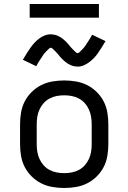

<svg xmlns="http://www.w3.org/2000/svg" viewBox="-20 -929 640 957"><path d="M300 8Q271 8 241.5 3Q212 -2 186 -15Q160 -28 138.5 -49Q117 -70 103.5 -96Q90 -122 85 -151.5Q80 -181 80 -210V-310Q80 -339 85 -368.5Q90 -398 103.5 -424Q117 -450 138.5 -471Q160 -492 186 -505Q212 -518 241.5 -523Q271 -528 300 -528Q329 -528 358.5 -523Q388 -518 414 -505Q440 -492 461.5 -471Q483 -450 496.5 -424Q510 -398 515 -368.5Q520 -339 520 -310V-210Q520 -181 515 -151.5Q510 -122 496.5 -96Q483 -70 461.5 -49Q440 -28 414 -15Q388 -2 358.5 3Q329 8 300 8ZM300 -66Q319 -66 337.5 -69.5Q356 -73 373 -82Q390 -91 402.5 -105Q415 -119 423 -136.5Q431 -154 434 -172.5Q437 -191 437 -210V-310Q437 -329 434 -347.5Q431 -366 423 -383.5Q415 -401 402.5 -415Q390 -429 373 -438Q356 -447 337.5 -450.5Q319 -454 300 -454Q281 -454 262.5 -450.5Q244 -447 227 -438Q210 -429 197.5 -415Q185 -401 177 -383.5Q169 -366 166 -347.5Q163 -329 163 -310V-210Q163 -191 166 -172.5Q169 -154 177 -136.5Q185 -119 197.5 -105Q210 -91 227 -82Q244 -73 262.5 -69.5Q281 -66 300 -66ZM367 -597Q361 -597 355.5 -598Q350 -599 345 -600Q340 -601 335.5 -603Q331 -605 326 -607.5Q321 -610 317 -612.5Q313 -615 308.5 -618.5Q304 -622 300 -625.5Q296 -629 292 -633Q288 -637 284.5 -640.5Q281 -644 278 -648Q275 -652 271.5 -656Q268 -660 264 -664.5Q260 -669 256 -673Q252 -677 249 -680Q246 -683 241.5 -687Q237 -691 234 -691Q229 -691 226 -688Q223 -685 218.5 -681Q214 -677 211.5 -674Q209 -671 206.5 -668.5Q204 -666 201.5 -663Q199 -660 196.5 -656.5Q194 -653 191.5 -649Q189 -645 186 -640.5Q183 -636 180 -631.5Q177 -627 173.5 -621.5Q170 -616 167 -610.5Q164 -605 161 -599L94 -631Q105 -650 114.5 -665Q124 -680 133 -692.5Q142 -705 151.5 -715.5Q161 -726 174 -736Q187 -746 202 -752Q217 -758 233 -758Q239 -758 244.5 -757Q250 -756 255 -755Q260 -754 264.5 -752Q269 -750 274 -747.5Q279 -745 283 -742.5Q287 -740 291.5 -736.5Q296 -733 300 -729.5Q304 -726 308 -722Q312 -718 315.5 -714.5Q319 -711 322 -707Q325 -703 328.5 -699Q332 -695 336 -690.5Q340 -686 344 -682Q348 -678 351 -675Q354 -672 358.5 -668Q363 -664 366 -664Q371 -664 374 -667Q377 -670 381.5 -674Q386 -678 388.5 -681Q391 -684 393.5 -686.5Q396 -689 398.5 -692Q401 -695 403.5 -698.5Q406 -702 408.5 -706Q411 -710 414 -714.5Q417 -719 420 -723.5Q423 -728 426.5 -733.5Q430 -739 433 -744.5Q436 -750 439 -756L506 -724Q495 -706 485.5 -690.5Q476 -675 467 -662.5Q458 -650 448.5 -640Q439 -630 426 -620Q413 -610 398 -603.5Q383 -597 367 -597ZM473 -841H128V-909H473Z"/></svg>

Font: Iosevka Extended
Style: Regular
Weight: 400
Width: 7
Monospace: yes
Designer: Belleve Invis
Foundry: Belleve Invis
Version: Version 32.5.0; ttfautohint (v1.8.4)